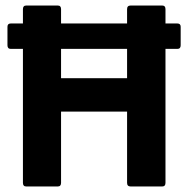

<svg xmlns="http://www.w3.org/2000/svg" viewBox="-20 -675 681 695"><path d="M19 -498Q7 -498 7 -511V-578Q7 -590 19 -590H622Q634 -590 634 -578V-511Q634 -498 622 -498H579H63ZM75 0Q63 0 63 -13V-642Q63 -655 75 -655H189Q201 -655 201 -642V-392H440V-642Q440 -655 453 -655H567Q579 -655 579 -642V-13Q579 0 567 0H453Q440 0 440 -13V-271H201V-13Q201 0 189 0Z"/></svg>

Font: Sofia Sans Semi Condensed ExtraBold
Style: Regular
Weight: 800
Designer: Botio Nikoltchev, Ani Petrova
Foundry: lettersoup
Version: Version 4.100